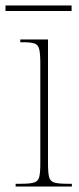

<svg xmlns="http://www.w3.org/2000/svg" viewBox="-32 -680 289 700"><path d="M25 0V-10H45Q77 -10 92 -14.5Q107 -19 111 -34.5Q115 -50 115 -85V-449Q115 -484 111 -500.5Q107 -517 94 -521.5Q81 -526 51 -526H42V-536H143V-85Q143 -50 147 -34.5Q151 -19 166 -14.5Q181 -10 213 -10H230V0ZM-12 -640V-660H229V-640Z"/></svg>

Font: Noto Serif Display Condensed Thin
Style: Regular
Weight: 100
Width: 3
Designer: Monotype Design Team
Foundry: Monotype Imaging Inc.
Version: Version 2.009